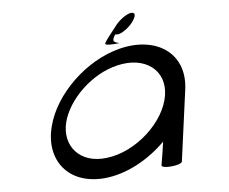

<svg xmlns="http://www.w3.org/2000/svg" viewBox="-45 -606 811 680"><g transform="rotate(-5 360.0 -266.0)"><path d="M578 -14 612 -266C630 -396 525 -465 392 -431C271 -400 158 -290 130 -179C99 -61 170 32 300 21C378 14 457 -29 518 -90C514 -63 510 -35 505 -7C503 7 576 0 578 -14ZM182 -188C202 -268 288 -352 380 -373C479 -397 553 -342 539 -253C525 -160 420 -62 314 -50C217 -38 162 -106 182 -188ZM450 -528C462 -547 458 -558 439 -553C420 -547 396 -527 384 -509C371 -492 348 -465 344 -454C342 -447 370 -448 394 -451C379 -456 364 -456 382 -483C385 -482 389 -482 395 -483C413 -488 438 -508 450 -528Z"/></g></svg>

Font: Hi. Perspective
Style: Perspective
Weight: 400
Designer: Mew Too, Robert Jablonski
Foundry: Cannot Into Space Fonts
Version: Version 1.996